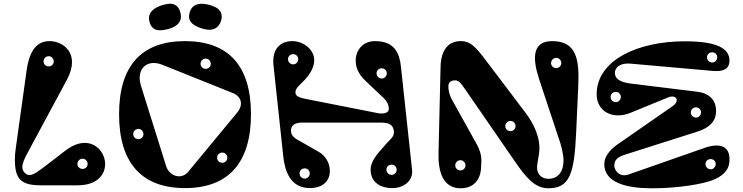

<svg xmlns="http://www.w3.org/2000/svg" viewBox="-20 -996 3996 1032"><path d="M123 -617 64 -194C61 -174 60 -156 60 -140C60 -37 89 0 198 0H397C502 0 545 -57 545 -114C545 -171 501 -228 435 -228C405 -228 370 -216 332 -187L240 -116C189 -77 160 -55 139 -55C122 -55 100 -72 100 -98C100 -118 112 -145 129 -176L340 -568C359 -604 367 -635 367 -661C367 -737 303 -775 246 -775C178 -775 138 -724 123 -617ZM424 -88C408 -88 396 -100 396 -115C396 -130 408 -143 424 -143C439 -143 451 -130 451 -115C451 -100 439 -88 424 -88ZM242 -639C226 -639 214 -651 214 -666C214 -681 226 -694 242 -694C257 -694 269 -681 269 -666C269 -651 257 -639 242 -639Z M974 15C1207 15 1329 -120 1329 -382C1329 -644 1207 -775 974 -775C742 -775 620 -644 620 -382C620 -120 742 15 974 15ZM1255 -391 991 -72C953 -27 889 -51 873 -103L738 -534C709 -628 772 -680 852 -648L1231 -496C1279 -477 1289 -432 1255 -391ZM1086 -626C1070 -626 1058 -638 1058 -653C1058 -668 1070 -681 1086 -681C1101 -681 1113 -668 1113 -653C1113 -638 1101 -626 1086 -626ZM724 -248C708 -248 696 -260 696 -275C696 -290 708 -303 724 -303C739 -303 751 -290 751 -275C751 -260 739 -248 724 -248ZM1175 -121C1159 -121 1147 -133 1147 -148C1147 -163 1159 -176 1175 -176C1190 -176 1202 -163 1202 -148C1202 -133 1190 -121 1175 -121ZM1167 -881C1181 -921 1163 -946 1135 -959C1088 -980 1020 -990 1001 -934C991 -903 992 -874 1042 -852C1088 -831 1146 -822 1167 -881ZM950 -927C940 -969 911 -980 881 -975C830 -967 768 -939 783 -881C791 -850 808 -826 861 -835C912 -843 965 -867 950 -927Z M2090 15C2147 15 2201 -22 2195 -82L2135 -638C2127 -710 2102 -775 1995 -775C1928 -775 1892 -723 1892 -672C1892 -640 1900 -603 1947 -559L2040 -471C2062 -451 2070 -428 2070 -412C2070 -384 2034 -382 2000 -390L1620 -465C1576 -474 1568 -485 1568 -500C1568 -524 1595 -542 1620 -569C1652 -604 1669 -640 1669 -672C1669 -730 1611 -775 1551 -775C1494 -775 1440 -740 1450 -645L1503 -152C1511 -80 1539 15 1646 15C1714 15 1753 -23 1753 -77C1753 -122 1728 -160 1693 -180L1579 -245C1549 -262 1544 -277 1544 -296C1544 -323 1568 -337 1602 -337H2027C2068 -337 2090 -327 2096 -298C2103 -265 2083 -253 2064 -232L2021 -183C1990 -147 1972 -115 1972 -84C1972 -29 2009 15 2090 15ZM2032 -629C2047 -629 2059 -617 2059 -602C2059 -587 2047 -574 2032 -574C2016 -574 2004 -587 2004 -602C2004 -617 2016 -629 2032 -629ZM1618 -91C1633 -91 1645 -79 1645 -64C1645 -49 1633 -36 1618 -36C1602 -36 1590 -49 1590 -64C1590 -79 1602 -91 1618 -91ZM2085 -111C2100 -111 2112 -99 2112 -84C2112 -69 2100 -56 2085 -56C2069 -56 2057 -69 2057 -84C2057 -99 2069 -111 2085 -111ZM1556 -705C1571 -705 1583 -693 1583 -678C1583 -663 1571 -650 1556 -650C1540 -650 1528 -663 1528 -678C1528 -693 1540 -705 1556 -705Z M2948 -775C2840 -775 2841 -682 2878 -570L2991 -229C2998 -207 3009 -162 3009 -134C3009 -77 2983 -35 2927 -35C2891 -35 2860 -61 2868 -112L2877 -169C2890 -252 2847 -334 2806 -388L2620 -634C2547 -730 2518 -775 2457 -775C2392 -775 2350 -731 2348 -635L2337 -172C2335 -80 2357 16 2456 16C2540 16 2566 -49 2566 -100C2566 -124 2576 -160 2543 -220L2411 -457C2394 -487 2390 -513 2390 -531C2390 -553 2402 -564 2427 -564C2445 -564 2457 -550 2483 -512L2745 -132C2808 -40 2856 16 2927 16C3043 16 3067 -63 3077 -287L3088 -531C3095 -676 3079 -775 2948 -775ZM2970 -630C2954 -630 2942 -642 2942 -657C2942 -672 2954 -685 2970 -685C2985 -685 2997 -672 2997 -657C2997 -642 2985 -630 2970 -630ZM2724 -291C2708 -291 2696 -303 2696 -318C2696 -333 2708 -346 2724 -346C2739 -346 2751 -333 2751 -318C2751 -303 2739 -291 2724 -291ZM2455 -80C2439 -80 2427 -92 2427 -107C2427 -122 2439 -135 2455 -135C2470 -135 2482 -122 2482 -107C2482 -92 2470 -80 2455 -80Z M3369 -654 3809 -615C3884 -608 3901 -638 3901 -670C3901 -733 3840 -774 3661 -774C3405 -774 3187 -671 3187 -489C3187 -398 3272 -350 3370 -390L3570 -472C3616 -491 3636 -454 3596 -426L3298 -219C3253 -187 3228 -151 3228 -114C3228 -14 3348 16 3481 16C3615 17 3765 -6 3823 -33C3876 -58 3904 -90 3901 -147C3898 -207 3853 -231 3767 -201L3358 -58C3309 -41 3282 -82 3282 -104C3282 -129 3290 -149 3337 -164L3727 -288C3815 -316 3829 -363 3829 -400C3829 -448 3803 -494 3727 -503L3369 -547C3308 -555 3285 -575 3285 -604C3285 -632 3311 -659 3369 -654ZM3800 -141C3815 -141 3827 -129 3827 -114C3827 -99 3815 -86 3800 -86C3784 -86 3772 -99 3772 -114C3772 -129 3784 -141 3800 -141ZM3290 -502C3305 -502 3317 -490 3317 -475C3317 -460 3305 -447 3290 -447C3274 -447 3262 -460 3262 -475C3262 -490 3274 -502 3290 -502ZM3808 -715C3823 -715 3835 -703 3835 -688C3835 -673 3823 -660 3808 -660C3792 -660 3780 -673 3780 -688C3780 -703 3792 -715 3808 -715ZM3721 -419C3736 -419 3748 -407 3748 -392C3748 -377 3736 -364 3721 -364C3705 -364 3693 -377 3693 -392C3693 -407 3705 -419 3721 -419Z"/></svg>

Font: Pilowlava Atome
Style: Regular
Weight: 500
Designer: Anton Moglia, Jérémy Landes, Maksym Kobuzan (Cyrillic), Velvetyne Type Foundry
Foundry: Anton Moglia, Jérémy Landes, Velvetyne Type Foundry
Version: Version 1.002;Glyphs 3.3 (3303)